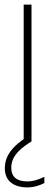

<svg xmlns="http://www.w3.org/2000/svg" viewBox="-20 -615 240 835"><path d="M83 0V-595H117V0ZM100 200Q53 200 27 178.5Q1 157 1 116Q1 90 11.8 66.5Q22.5 43 45 21Q67.5 -1 103 -23L117 0Q84.5 20 65.2 38.5Q46 57 37.5 75.5Q29 94 29 114Q29 144.5 46.8 159.2Q64.5 174 99 174Q115 174 132.5 169.5Q150 165 173 154V181Q154.5 190.5 136.2 195.2Q118 200 100 200Z"/></svg>

Font: Encode Sans SC Condensed Thin
Style: Regular
Weight: 100
Width: 3
Designer: Multiple Designers
Foundry: Impallari Type
Version: Version 3.002